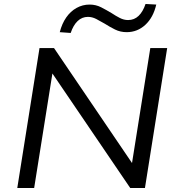

<svg xmlns="http://www.w3.org/2000/svg" viewBox="-20 -947 895 967"><path d="M67 0 179 -705H252L653 -114H643L737 -705H822L710 0H636L235 -590H246L152 0ZM336 -781 281 -785Q292 -828 313.5 -859Q335 -890 365.5 -907Q396 -924 431 -924Q463 -924 490 -910Q517 -896 542 -881Q563 -867 583.5 -856.5Q604 -846 625 -846Q656 -846 678 -867Q700 -888 713 -927L767 -924Q752 -859 712 -822Q672 -785 618 -785Q586 -785 559 -798.5Q532 -812 507 -828Q485 -841 464.5 -851.5Q444 -862 423 -862Q393 -862 371 -841Q349 -820 336 -781Z"/></svg>

Font: Nunito Sans 10pt SemiExpanded
Style: Italic
Weight: 400
Width: 6
Italic angle: -9°
Designer: Vernon Adams
Foundry: Vernon Adams
Version: Version 3.101;gftools[0.9.27]